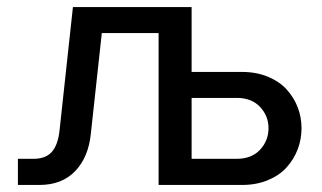

<svg xmlns="http://www.w3.org/2000/svg" viewBox="-20 -525 914 545"><path d="M523.9 -504.9V-320.8H667Q708 -320.8 740.7 -307.1Q773.4 -293.5 793.9 -270.8Q814.5 -248 825.2 -220Q835.9 -191.9 835.9 -161.1Q835.9 -129.9 825.2 -101.6Q814.5 -73.2 793.9 -50.3Q773.4 -27.3 740.7 -13.7Q708 0 667 0H430.2V-431.2H269L237.8 -145Q231 -78.6 193.4 -39.3Q155.8 0 91.8 0H30.8V-74.2H75.2Q109.9 -74.2 127.2 -94Q144.5 -113.8 148.9 -153.8L187 -504.9ZM523.9 -247.1V-74.2H651.9Q694.3 -74.2 718.3 -100.1Q742.2 -126 742.2 -161.1Q742.2 -195.8 718.3 -221.4Q694.3 -247.1 651.9 -247.1Z"/></svg>

Font: LT Superior Med
Style: Regular
Weight: 500
Designer: Daniel Lyons
Foundry: LyonsType
Version: Version 1.000